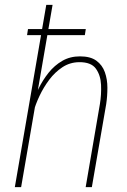

<svg xmlns="http://www.w3.org/2000/svg" viewBox="-20 -770 523 790"><path d="M196.3 -750 66.9 0H41L170.4 -750ZM117.7 -309.1 111.3 -338.4Q121.6 -370.6 138.7 -405.5Q155.8 -440.4 179.9 -470.7Q204.1 -501 236.1 -519.5Q268.1 -538.1 309.1 -538.1Q352.1 -538.1 376.5 -520.3Q400.9 -502.4 411.4 -473.1Q421.9 -443.8 421.9 -409.2Q421.9 -374.5 417 -341.8L357.9 0H332.5L391.1 -342.3Q397.5 -380.9 395.8 -420.7Q394 -460.4 374.5 -487.5Q355 -514.6 305.7 -514.2Q267.6 -513.7 236.8 -493.4Q206.1 -473.1 182.6 -441.9Q159.2 -410.6 142.6 -375.5Q126 -340.3 117.7 -309.1ZM333 -650.4 329.1 -625.5H91.3L95.2 -650.4Z"/></svg>

Font: Roboto Condensed Thin
Style: Italic
Weight: 250
Italic angle: -12°
Designer: Christian Robertson
Foundry: Google
Version: Version 3.008; 2023